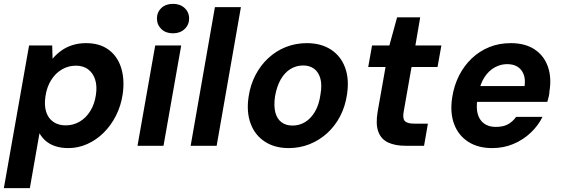

<svg xmlns="http://www.w3.org/2000/svg" viewBox="-36 -757 2918 997"><path d="M-16 220 115 -521H235L237 -452Q256 -475 281.5 -493.5Q307 -512 339.5 -522.5Q372 -533 411 -533Q482 -533 528.5 -498.5Q575 -464 593.5 -403.5Q612 -343 601 -267Q592 -207 566 -156Q540 -105 502 -67.5Q464 -30 417 -9Q370 12 319 12Q282 12 252.5 2.5Q223 -7 202.5 -24.5Q182 -42 169 -65L119 220ZM305 -106Q344 -106 377 -125Q410 -144 432.5 -180Q455 -216 462 -264Q469 -310 458 -344Q447 -378 421.5 -397Q396 -416 358 -416Q319 -416 285.5 -396.5Q252 -377 229.5 -341Q207 -305 200 -257Q193 -211 203.5 -177Q214 -143 240.5 -124.5Q267 -106 305 -106Z M678 0 770 -521H905L813 0ZM862 -584Q825 -584 802 -606Q779 -628 779 -661Q779 -694 802 -715.5Q825 -737 862 -737Q899 -737 922.5 -715.5Q946 -694 946 -661Q946 -628 922.5 -606Q899 -584 862 -584Z M954 0 1080 -720H1215L1089 0Z M1463 12Q1390 12 1338.5 -22Q1287 -56 1265 -116.5Q1243 -177 1255 -255Q1264 -316 1290.5 -367Q1317 -418 1357.5 -455.5Q1398 -493 1449 -513Q1500 -533 1557 -533Q1631 -533 1682.5 -499.5Q1734 -466 1756 -406Q1778 -346 1766 -267Q1757 -205 1730.5 -154Q1704 -103 1663.5 -66Q1623 -29 1572 -8.5Q1521 12 1463 12ZM1483 -105Q1519 -105 1549 -123.5Q1579 -142 1600 -178Q1621 -214 1628 -266Q1637 -316 1627.5 -349.5Q1618 -383 1595 -400Q1572 -417 1538 -417Q1502 -417 1472 -398.5Q1442 -380 1421.5 -344Q1401 -308 1392 -256Q1385 -206 1394 -172.5Q1403 -139 1426 -122Q1449 -105 1483 -105Z M2070 0Q2016 0 1979.5 -17Q1943 -34 1928.5 -73Q1914 -112 1925 -177L1966 -409H1876L1896 -521H1986L2026 -667H2146L2121 -521H2256L2236 -409H2101L2060 -176Q2054 -141 2066.5 -128Q2079 -115 2115 -115H2186L2166 0Z M2520 12Q2446 12 2395 -21Q2344 -54 2322 -113Q2300 -172 2312 -250Q2321 -311 2347 -363Q2373 -415 2413.5 -453.5Q2454 -492 2505 -512.5Q2556 -533 2616 -533Q2691 -533 2740 -500.5Q2789 -468 2809 -411Q2829 -354 2817 -282Q2817 -270 2813.5 -256Q2810 -242 2806 -228H2404L2418 -310H2688Q2693 -347 2682.5 -372.5Q2672 -398 2650.5 -411Q2629 -424 2597 -424Q2564 -424 2533 -407Q2502 -390 2480 -356.5Q2458 -323 2448 -271L2443 -242Q2436 -198 2444.5 -166Q2453 -134 2477 -116Q2501 -98 2538 -98Q2578 -98 2602.5 -112Q2627 -126 2644 -150H2781Q2759 -105 2720 -68Q2681 -31 2630 -9.5Q2579 12 2520 12Z"/></svg>

Font: DM Sans 10pt
Style: Bold Italic
Weight: 700
Italic angle: -10°
Version: Version 4.004;gftools[0.9.30]